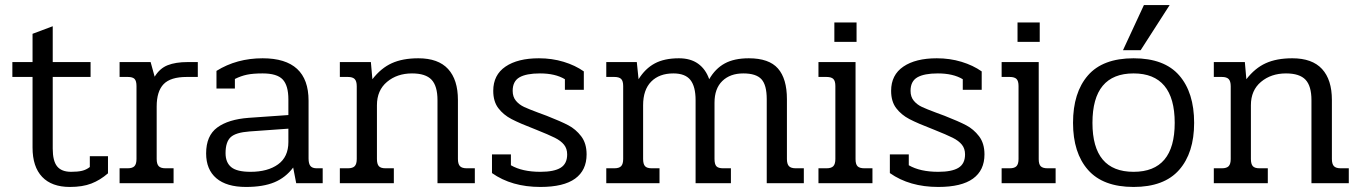

<svg xmlns="http://www.w3.org/2000/svg" viewBox="-20 -726 5395 761"><path d="M109 -141V-421H29V-480H109V-592L189 -622V-480H339V-421H189V-137Q189 -88 206.5 -66.5Q224 -45 262 -45Q288 -45 305 -49Q322 -53 336 -64V-107H408V-39Q377 -12 342 1.5Q307 15 257 15Q185 15 147 -25Q109 -65 109 -141Z M454 -59H486Q505 -59 513 -67.5Q521 -76 521 -96V-385Q521 -405 513.5 -413Q506 -421 487 -421H454V-480H577L593 -422Q613 -455 644.5 -467.5Q676 -480 724 -480H764V-421H720Q656 -421 628.5 -392.5Q601 -364 601 -304V-96Q601 -76 609 -67.5Q617 -59 636 -59H668V0H454Z M797 -118Q797 -188 841 -220.5Q885 -253 966 -259L1123 -270V-332Q1123 -387 1100.5 -411Q1078 -435 1021 -435Q983 -435 959 -430Q935 -425 911 -413V-375H838V-445Q918 -495 1021 -495Q1203 -495 1203 -327V-98Q1203 -77 1210.5 -68Q1218 -59 1235 -59H1259V0H1154L1142 -62Q1112 -22 1067.5 -3.5Q1023 15 955 15Q878 15 837.5 -19.5Q797 -54 797 -118ZM1123 -163V-216L969 -205Q914 -201 894 -182Q874 -163 874 -119Q874 -82 896.5 -63.5Q919 -45 973 -45Q1041 -45 1082 -74.5Q1123 -104 1123 -163Z M1327 -59H1359Q1378 -59 1386 -67.5Q1394 -76 1394 -96V-384Q1394 -404 1386 -412.5Q1378 -421 1359 -421H1327V-480H1450L1456 -412Q1490 -456 1533 -475.5Q1576 -495 1638 -495Q1717 -495 1756 -452.5Q1795 -410 1795 -330V-96Q1795 -76 1803 -67.5Q1811 -59 1830 -59H1862V0H1714V-329Q1714 -385 1690.5 -410Q1667 -435 1613 -435Q1554 -435 1514 -401.5Q1474 -368 1474 -309V-96Q1474 -76 1481.5 -67.5Q1489 -59 1508 -59H1541V0H1327Z M1930 -40V-114H2005V-71Q2050 -45 2122 -45Q2176 -45 2202 -61Q2228 -77 2228 -114Q2228 -137 2215.5 -152.5Q2203 -168 2179 -180Q2155 -192 2105 -212Q2040 -237 2007.5 -254Q1975 -271 1955 -297.5Q1935 -324 1935 -366Q1935 -429 1983.5 -462Q2032 -495 2116 -495Q2168 -495 2214 -481Q2260 -467 2294 -443V-370H2219V-412Q2181 -435 2120 -435Q2066 -435 2039 -419.5Q2012 -404 2012 -366Q2012 -342 2025 -326.5Q2038 -311 2057.5 -302Q2077 -293 2112 -280Q2142 -269 2147 -267Q2203 -245 2232.5 -229.5Q2262 -214 2283.5 -186Q2305 -158 2305 -114Q2305 -51 2259.5 -18Q2214 15 2122 15Q2008 15 1930 -40Z M2383 -59H2415Q2434 -59 2442 -67.5Q2450 -76 2450 -96V-385Q2450 -405 2442 -413Q2434 -421 2415 -421H2383V-480H2504L2511 -412Q2537 -454 2575 -474.5Q2613 -495 2671 -495Q2717 -495 2747 -473.5Q2777 -452 2791 -412Q2815 -454 2852.5 -474.5Q2890 -495 2948 -495Q3028 -495 3063.5 -454.5Q3099 -414 3099 -333V-96Q3099 -76 3107 -67.5Q3115 -59 3134 -59H3166V0H3019V-333Q3019 -389 2998 -412Q2977 -435 2926 -435Q2874 -435 2843 -405Q2812 -375 2812 -319V-96Q2812 -75 2819.5 -67Q2827 -59 2846 -59H2877V0H2737V-329Q2737 -383 2716.5 -409Q2696 -435 2649 -435Q2593 -435 2561 -402.5Q2529 -370 2529 -309V-96Q2529 -76 2536.5 -67.5Q2544 -59 2563 -59H2594V0H2383Z M3287 -637H3375V-560H3287ZM3224 -59H3256Q3275 -59 3283 -67.5Q3291 -76 3291 -96V-385Q3291 -405 3283 -413Q3275 -421 3256 -421H3224V-480H3371V-95Q3371 -75 3379 -67Q3387 -59 3406 -59H3438V0H3224Z M3507 -40V-114H3582V-71Q3627 -45 3699 -45Q3753 -45 3779 -61Q3805 -77 3805 -114Q3805 -137 3792.5 -152.5Q3780 -168 3756 -180Q3732 -192 3682 -212Q3617 -237 3584.5 -254Q3552 -271 3532 -297.5Q3512 -324 3512 -366Q3512 -429 3560.5 -462Q3609 -495 3693 -495Q3745 -495 3791 -481Q3837 -467 3871 -443V-370H3796V-412Q3758 -435 3697 -435Q3643 -435 3616 -419.5Q3589 -404 3589 -366Q3589 -342 3602 -326.5Q3615 -311 3634.5 -302Q3654 -293 3689 -280Q3719 -269 3724 -267Q3780 -245 3809.5 -229.5Q3839 -214 3860.5 -186Q3882 -158 3882 -114Q3882 -51 3836.5 -18Q3791 15 3699 15Q3585 15 3507 -40Z M4013 -637H4101V-560H4013ZM3950 -59H3982Q4001 -59 4009 -67.5Q4017 -76 4017 -96V-385Q4017 -405 4009 -413Q4001 -421 3982 -421H3950V-480H4097V-95Q4097 -75 4105 -67Q4113 -59 4132 -59H4164V0H3950Z M4514 -706H4616L4501 -527H4431ZM4233 -239Q4233 -359 4292 -427Q4351 -495 4473 -495Q4595 -495 4654 -427Q4713 -359 4713 -239Q4713 -120 4653.5 -52.5Q4594 15 4473 15Q4352 15 4292.5 -52.5Q4233 -120 4233 -239ZM4636 -239Q4636 -337 4595 -386Q4554 -435 4473 -435Q4310 -435 4310 -239Q4310 -45 4473 -45Q4636 -45 4636 -239Z M4791 -59H4823Q4842 -59 4850 -67.5Q4858 -76 4858 -96V-384Q4858 -404 4850 -412.5Q4842 -421 4823 -421H4791V-480H4914L4920 -412Q4954 -456 4997 -475.5Q5040 -495 5102 -495Q5181 -495 5220 -452.5Q5259 -410 5259 -330V-96Q5259 -76 5267 -67.5Q5275 -59 5294 -59H5326V0H5178V-329Q5178 -385 5154.5 -410Q5131 -435 5077 -435Q5018 -435 4978 -401.5Q4938 -368 4938 -309V-96Q4938 -76 4945.5 -67.5Q4953 -59 4972 -59H5005V0H4791Z"/></svg>

Font: Pridi Light
Style: Regular
Weight: 300
Version: Version 1.002